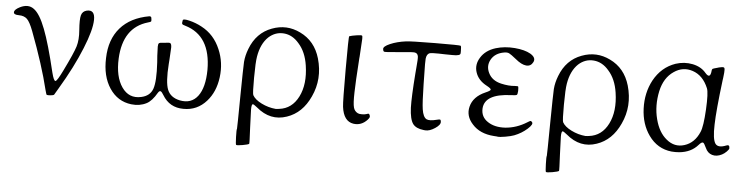

<svg xmlns="http://www.w3.org/2000/svg" viewBox="-45 -724 4369 1128"><g transform="rotate(5 2140.0 -160.0)"><path d="M279.3 -4.9 289.1 -21.5Q296.9 -35.2 301.8 -43Q382.8 -178.7 428.7 -293Q473.6 -403.3 474.6 -462.9Q475.6 -524.4 427.7 -513.7Q402.3 -507.8 395.5 -483.4Q388.7 -459 393.6 -395.5Q398.4 -338.9 386.2 -298.8Q374 -258.8 321.3 -151.4Q291 -88.9 280.8 -85.9Q270.5 -83 257.8 -133.8Q217.8 -301.8 185.5 -384.8Q152.3 -471.7 116.2 -497.1Q82 -522.5 34.2 -499Q2.9 -483.4 2 -467.8Q1 -452.1 32.2 -452.1Q63.5 -452.1 81.1 -435.1Q98.6 -418 118.2 -366.2Q192.4 -169.9 226.6 -28.3Q233.4 -2 236.3 0Q242.2 2 258.8 0.5Q275.4 -1 279.3 -4.9Z M825.2 -2.9Q856.4 -18.6 885.7 -69.3Q893.6 -82 900.9 -79.6Q908.2 -77.1 918.9 -58.6Q960.9 11.7 1043 11.7Q1124 12.7 1178.7 -48.8Q1228.5 -104.5 1239.7 -191.4Q1251 -278.3 1217.8 -355.5Q1182.6 -439.5 1106.4 -479.5Q1072.3 -498 1034.2 -507.3Q996.1 -516.6 994.1 -506.8Q990.2 -489.3 993.2 -484.4Q996.1 -479.5 1011.7 -475.6Q1164.1 -430.7 1164.1 -228.5Q1163.1 -124 1124.5 -73.2Q1085.9 -22.5 1017.6 -36.1Q961.9 -47.9 944.3 -91.8Q926.8 -135.7 934.6 -243.2Q935.5 -252.9 936.5 -269.5Q940.4 -326.2 940.4 -340.8Q940.4 -361.3 932.6 -366.2Q927.7 -369.1 908.2 -366.2Q902.3 -365.2 899.4 -365.2Q894.5 -364.3 886.7 -364.3Q871.1 -363.3 867.2 -360.4Q861.3 -355.5 861.3 -339.8Q861.3 -328.1 863.3 -285.2Q865.2 -261.7 866.2 -247.1Q873 -134.8 857.4 -90.8Q841.8 -46.9 790 -36.1Q718.8 -20.5 676.3 -81.5Q633.8 -142.6 638.7 -250Q647.5 -433.6 791 -475.6Q804.7 -479.5 808.1 -481.9Q811.5 -484.4 810.5 -490.2V-493.2Q809.6 -498 809.6 -500Q809.6 -513.7 796.9 -512.7Q686.5 -493.2 627 -424.8Q567.4 -356.4 564.5 -246.1Q560.5 -138.7 607.4 -68.4Q654.3 2 735.4 11.7Q785.2 17.6 825.2 -2.9Z M1446.3 182.6Q1448.2 178.7 1443.4 86.9Q1439.5 2 1439.5 -19.5Q1439.5 -49.8 1447.3 -50.8Q1452.1 -51.8 1473.6 -34.2Q1557.6 37.1 1653.3 3.9Q1743.2 -26.4 1789.1 -127Q1838.9 -233.4 1804.7 -352.5Q1775.4 -453.1 1687.5 -495.1Q1605.5 -535.2 1519.5 -502.9Q1429.7 -469.7 1392.6 -372.1Q1377 -332 1374 -293.9Q1372.1 -257.8 1370.1 -93.8V-91.8Q1368.2 99.6 1367.2 100.6Q1364.3 105.5 1365.7 149.4Q1367.2 193.4 1370.1 195.3Q1374 199.2 1407.7 193.4Q1441.4 187.5 1446.3 182.6ZM1583 -35.2Q1539.1 -39.1 1499 -59.1Q1459 -79.1 1445.3 -104.5Q1440.4 -115.2 1440.9 -207Q1441.4 -298.8 1447.3 -332Q1460 -408.2 1502.9 -449.2Q1543 -485.4 1593.8 -481Q1644.5 -476.6 1682.6 -431.6Q1725.6 -383.8 1737.3 -304.7Q1753.9 -195.3 1716.3 -120.6Q1678.7 -45.9 1603.5 -37.1Q1600.6 -37.1 1595.7 -36.1Q1584 -35.2 1583 -35.2Z M2127.9 -19.5Q2136.7 -29.3 2138.2 -35.2Q2139.6 -41 2135.7 -48.8Q2132.8 -53.7 2129.9 -54.7Q2126 -54.7 2116.7 -51.3Q2107.4 -47.9 2090.8 -47.9Q2073.2 -47.9 2066.4 -51.8Q2046.9 -61.5 2041 -83Q2034.2 -107.4 2036.1 -172.9Q2037.1 -229.5 2046.9 -374Q2046.9 -377 2047.9 -383.8Q2053.7 -473.6 2054.2 -489.3Q2054.7 -504.9 2051.3 -508.3Q2047.9 -511.7 2019 -507.3Q1990.2 -502.9 1976.6 -498Q1972.7 -497.1 1972.7 -304.2Q1972.7 -111.3 1976.6 -82Q1987.3 2.9 2045.9 11.7Q2092.8 18.6 2127.9 -19.5Z M2556.6 -44.9Q2555.7 -54.7 2551.8 -56.6Q2547.9 -58.6 2534.2 -54.7Q2489.3 -43 2471.7 -51.8Q2451.2 -62.5 2444.3 -108.4Q2438.5 -147.5 2436.5 -254.9Q2436.5 -277.3 2435.5 -315.4Q2433.6 -386.7 2435.5 -406.2Q2438.5 -432.6 2455.1 -439.5Q2466.8 -443.4 2509.8 -442.4Q2533.2 -441.4 2546.9 -441.4Q2597.7 -440.4 2611.3 -441.4Q2630.9 -443.4 2634.8 -449.2Q2638.7 -453.1 2637.7 -468.8Q2637.7 -496.1 2633.8 -499.5Q2629.9 -502.9 2483.4 -502Q2336.9 -501 2311.5 -497.1Q2258.8 -490.2 2219.2 -473.1Q2179.7 -456.1 2181.6 -440.4Q2181.6 -438.5 2182.6 -435.5Q2183.6 -425.8 2192.4 -424.8Q2201.2 -423.8 2252 -428.7Q2267.6 -429.7 2276.4 -430.7Q2289.1 -431.6 2309.6 -433.6Q2356.4 -438.5 2369.1 -436.5Q2385.7 -433.6 2388.7 -415Q2390.6 -401.4 2385.7 -349.6Q2383.8 -327.1 2382.8 -314.5Q2372.1 -173.8 2374 -111.3Q2377 -43 2396.5 -16.6Q2415 7.8 2460 12.7Q2467.8 12.7 2469.7 13.7Q2495.1 15.6 2526.9 -5.4Q2558.6 -26.4 2556.6 -44.9Z M2993.2 -2.9Q3036.1 -19.5 3068.8 -48.8Q3101.6 -78.1 3089.8 -89.8Q3085 -95.7 3081.1 -95.2Q3077.1 -94.7 3063.5 -85.9Q3002.9 -47.9 2936.5 -43Q2874 -39.1 2833 -66.4Q2791 -93.8 2793.9 -144.5Q2799.8 -230.5 2954.1 -236.3Q2982.4 -237.3 2987.3 -240.7Q2992.2 -244.1 2993.2 -263.7Q2993.2 -264.6 2993.2 -267.6Q2993.2 -287.1 2991.2 -290Q2989.3 -293 2975.6 -292Q2972.7 -292 2971.7 -292Q2935.5 -288.1 2889.6 -298.8Q2835 -311.5 2814.5 -354.5Q2794.9 -394.5 2815.4 -432.6Q2837.9 -473.6 2892.6 -482.4Q2910.2 -485.4 2921.4 -480Q2932.6 -474.6 2962.9 -450.2Q2999 -419.9 3026.9 -417.5Q3054.7 -415 3067.9 -441.4Q3081.1 -467.8 3044.9 -489.3Q3010.7 -508.8 2952.1 -513.7Q2891.6 -518.6 2839.8 -502.9Q2780.3 -484.4 2752.9 -439.5Q2726.6 -397.5 2740.2 -353.5Q2754.9 -305.7 2807.6 -278.3Q2833 -264.6 2832 -257.8Q2831.1 -251 2803.7 -239.3Q2731.4 -208 2716.8 -147.5Q2703.1 -91.8 2746.1 -44.9Q2791 5.9 2874 11.7Q2879.9 12.7 2889.6 12.7L2896.5 13.7Q2908.2 15.6 2941.9 9.8Q2975.6 3.9 2993.2 -2.9Z M3273.4 182.6Q3275.4 178.7 3270.5 86.9Q3266.6 2 3266.6 -19.5Q3266.6 -49.8 3274.4 -50.8Q3279.3 -51.8 3300.8 -34.2Q3384.8 37.1 3480.5 3.9Q3570.3 -26.4 3616.2 -127Q3666 -233.4 3631.8 -352.5Q3602.5 -453.1 3514.6 -495.1Q3432.6 -535.2 3346.7 -502.9Q3256.8 -469.7 3219.7 -372.1Q3204.1 -332 3201.2 -293.9Q3199.2 -257.8 3197.3 -93.8V-91.8Q3195.3 99.6 3194.3 100.6Q3191.4 105.5 3192.9 149.4Q3194.3 193.4 3197.3 195.3Q3201.2 199.2 3234.9 193.4Q3268.6 187.5 3273.4 182.6ZM3410.2 -35.2Q3366.2 -39.1 3326.2 -59.1Q3286.1 -79.1 3272.5 -104.5Q3267.6 -115.2 3268.1 -207Q3268.6 -298.8 3274.4 -332Q3287.1 -408.2 3330.1 -449.2Q3370.1 -485.4 3420.9 -481Q3471.7 -476.6 3509.8 -431.6Q3552.7 -383.8 3564.5 -304.7Q3581.1 -195.3 3543.5 -120.6Q3505.9 -45.9 3430.7 -37.1Q3427.7 -37.1 3422.9 -36.1Q3411.1 -35.2 3410.2 -35.2Z M4218.8 2.9Q4232.4 -3.9 4245.6 -17.1Q4258.8 -30.3 4258.8 -37.1Q4258.8 -60.5 4239.3 -51.8Q4193.4 -33.2 4175.8 -55.7Q4157.2 -81.1 4160.2 -168.9Q4162.1 -250 4184.6 -432.6Q4185.5 -436.5 4186.5 -445.3Q4191.4 -483.4 4190.4 -493.2Q4190.4 -506.8 4183.6 -507.8Q4177.7 -509.8 4157.2 -504.9Q4152.3 -503.9 4150.4 -502.9Q4149.4 -502.9 4147.5 -502Q4125 -496.1 4120.6 -493.7Q4116.2 -491.2 4115.2 -482.4V-480.5Q4110.4 -430.7 4080.1 -465.8Q4051.8 -500 4001.5 -510.3Q3951.2 -520.5 3900.4 -503.9Q3818.4 -475.6 3773.4 -393.6Q3733.4 -318.4 3736.8 -226.1Q3740.2 -133.8 3787.1 -68.4Q3837.9 2.9 3921.9 11.7Q3945.3 13.7 3967.8 11.7Q4037.1 4.9 4077.1 -41Q4093.8 -60.5 4102.5 -56.6Q4108.4 -54.7 4121.1 -27.3Q4133.8 2 4160.6 10.3Q4187.5 18.6 4218.8 2.9ZM3887.7 -55.7Q3840.8 -93.8 3821.3 -169.9Q3800.8 -249 3819.3 -335.9Q3836.9 -416 3893.6 -454.1Q3946.3 -490.2 4004.9 -470.7Q4066.4 -450.2 4096.7 -377Q4107.4 -351.6 4102.1 -251.5Q4096.7 -151.4 4082 -118.2Q4053.7 -51.8 3995.1 -33.2Q3936.5 -14.6 3887.7 -55.7Z"/></g></svg>

Font: Bpmf GenWan Min R
Style: R
Weight: 400
Foundry: But Ko
Version: Version 1.320